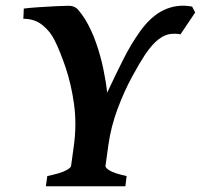

<svg xmlns="http://www.w3.org/2000/svg" viewBox="-20 -650 701 670"><path d="M661.1 -606.4 609.9 -530.3Q592.3 -533.7 573.5 -531.2Q554.7 -528.8 533.2 -512.7Q511.7 -496.6 486.3 -459.5Q467.3 -430.7 440.4 -381.3Q413.6 -332 390.4 -270.3Q367.2 -208.5 357.9 -142.1L348.1 -70.8Q347.2 -64.5 363 -54.7Q378.9 -44.9 421.9 -35.6L417.5 0H140.1L145 -35.6Q189.5 -44.9 208.3 -54.4Q227.1 -64 228 -70.8L237.8 -142.1Q248 -217.3 238.3 -287.1Q228.5 -356.9 209 -414.3Q189.5 -471.7 170.9 -508.8Q156.2 -539.6 128.7 -562Q101.1 -584.5 61.5 -584.5L63 -620.1Q81.5 -622.6 113.8 -624.8Q146 -627 176.3 -628.4Q206.5 -629.9 219.7 -629.9Q241.2 -629.9 253.9 -614.5Q266.6 -599.1 276.9 -583Q299.8 -544.9 315.7 -499.3Q331.5 -453.6 340.8 -408.4Q350.1 -363.3 354 -326.7Q382.8 -388.2 409.9 -442.1Q437 -496.1 467.8 -539.1Q507.3 -594.7 553.2 -615.7Q599.1 -636.7 650.4 -627Z"/></svg>

Font: Gentium Plus
Style: Bold Italic
Weight: 700
Italic angle: -8°
Designer: Victor Gaultney, Annie Olsen, Iska Routamaa, Becca Hirsbrunner
Foundry: SIL International
Version: Version 6.101